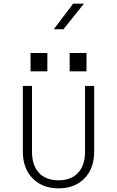

<svg xmlns="http://www.w3.org/2000/svg" viewBox="-20 -1020 640 1050"><path d="M300 10Q212 10 158.5 -44.5Q105 -99 105 -190V-550H155V-190Q155 -116 193 -75Q231 -34 300 -34Q369 -34 407 -75Q445 -116 445 -190V-550H495V-190Q495 -99 442 -44.5Q389 10 300 10ZM147 -730H239V-630H147ZM361 -730H453V-630H361ZM274 -860 380 -1000H439L327 -860Z"/></svg>

Font: Tiny Thin
Style: Regular
Weight: 100
Monospace: yes
Designer: Philipp Nurullin, Konstantin Bulenkov
Foundry: JetBrains
Version: Version 2.251; ttfautohint (v1.8.4.7-5d5b)